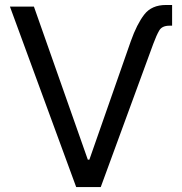

<svg xmlns="http://www.w3.org/2000/svg" viewBox="-20 -754 734 774"><path d="M507.3 -587.9Q531.7 -656.7 561.5 -695.3Q591.3 -733.9 648.9 -733.9H673.8V-650.4H663.1Q633.3 -650.4 622.1 -631.3Q610.8 -612.3 597.7 -576.7L386.2 0H287.1L20 -727.5H116.7L334 -110.4H340.3Z"/></svg>

Font: Inter 20pt
Style: Regular
Weight: 400
Version: Version 4.001;git-66647c0bb